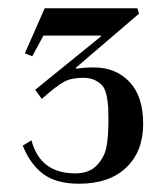

<svg xmlns="http://www.w3.org/2000/svg" viewBox="-20 -720 401 464"><path d="M88 -700H312L316 -687L163 -556L165 -554Q182 -557 207 -557Q260 -557 293 -522Q326 -487 326 -421Q326 -354 285 -315Q244 -276 171 -276Q116 -276 84.5 -299.5Q53 -323 35 -368L56 -381Q77 -301 162 -301Q196 -301 214.5 -321Q233 -341 237.5 -366Q242 -391 242 -430Q242 -450 241.5 -460.5Q241 -471 238 -487Q235 -503 229 -511Q223 -519 211 -525.5Q199 -532 181 -532Q153 -532 135 -522.5Q117 -513 81 -481L65 -503L224 -632V-634H85L58 -584L40 -591Z"/></svg>

Font: Justus
Style: Versalitas
Weight: 400
Version: Version 001.001